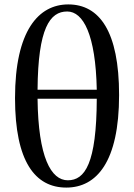

<svg xmlns="http://www.w3.org/2000/svg" viewBox="-20 -833 607 869"><path d="M280 16C417 16 519 -100 519 -403C519 -691 430 -813 289 -813C155 -813 48 -695 48 -389C48 -102 139 16 280 16ZM287 -17C211 -17 153 -121 150 -386H418C417 -92 364 -17 287 -17ZM150 -427C152 -706 206 -781 284 -781C357 -781 413 -676 418 -427Z"/></svg>

Font: Noto Serif CJK KR SemiBold
Style: Regular
Weight: 600
Designer: Ryoko NISHIZUKA 西塚涼子 (kana & ideographs); Frank Grießhammer (Latin, Greek & Cyrillic); Wenlong ZHANG 张文龙 (bopomofo); San
Foundry: Adobe
Version: Version 2.001;hotconv 1.1.0;makeotfexe 2.6.0